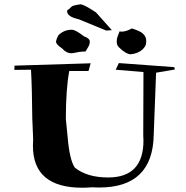

<svg xmlns="http://www.w3.org/2000/svg" viewBox="-20 -949 869 898"><path d="M365 -71Q134 -71 134 -267L135 -299L131 -396Q130 -532 125 -623L47 -622L48 -642L404 -653L394 -617H304Q288 -533 288 -392L296 -312Q305 -201 330 -165Q387 -119 486 -119Q651 -119 651 -292L650 -316L651 -612L521 -623L536 -654L795 -635L798 -624L710 -609L699 -319Q695 -72 444 -72L409 -73Q386 -71 365 -71ZM314 -700Q290 -700 270 -723Q242 -741 242 -754Q242 -755 243.5 -761.5Q245 -768 253 -784Q279 -810 316 -810Q333 -810 373 -779Q400 -770 400 -754L399 -745Q398 -736 380 -708H372Q355 -708 329 -702Q321 -700 314 -700ZM591 -695Q567 -697 536 -728Q526 -738 526 -753Q526 -755 526.5 -764Q527 -773 539 -802L549 -801Q569 -801 597 -816Q634 -804 646 -794Q664 -779 664 -758Q664 -757 663 -745Q662 -733 647 -718Q627 -699 591 -695ZM477 -806 348 -859Q294 -871 294 -896V-900Q308 -910 313.5 -917Q319 -924 358 -929Q378 -925 429 -891L503 -808Z"/></svg>

Font: Xiangcui Kesong Xiangcui Kesong
Style: Regular
Weight: 400
Version: Version 1.501;March 28, 2024;FontCreator 14.0.0.2814 64-bit